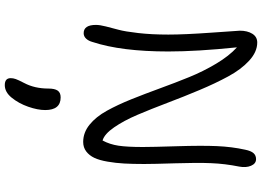

<svg xmlns="http://www.w3.org/2000/svg" viewBox="-165 -552 1084 794"><g transform="rotate(90 377.0 -155.0)"><path d="M117.2 41Q83 41 83 -9.8Q83 -25.9 89.4 -51Q95.7 -76.2 103 -103Q110.4 -129.9 116.7 -185.1Q123 -240.2 123 -309.1Q123 -377 115 -487.8Q106.9 -598.6 106.9 -605Q106.9 -636.2 119.6 -656.5Q132.3 -676.8 155.8 -676.8Q194.3 -676.8 230.7 -643.6Q267.1 -610.4 296.1 -556.6Q325.2 -502.9 352.5 -437.7Q379.9 -372.6 405.3 -305.4Q430.7 -238.3 454.8 -181.6Q479 -125 506.6 -85Q534.2 -44.9 561 -37.1Q577.1 -66.9 582.5 -103Q587.9 -139.2 587.9 -204.1Q587.9 -242.7 584.7 -345Q581.5 -447.3 584.2 -509.5Q586.9 -571.8 599.1 -627Q604 -650.9 613.3 -661.4Q622.6 -671.9 638.2 -671.9Q656.7 -671.9 665.5 -651.1Q674.3 -630.4 668.9 -602.1Q657.2 -543.9 654.8 -486.6Q652.3 -429.2 655.3 -338.1Q658.2 -247.1 658.2 -209Q658.2 -161.1 656.2 -126.2Q654.3 -91.3 648.4 -57.6Q642.6 -23.9 632.8 -3.2Q623 17.6 606.4 30.3Q589.8 43 566.9 43Q528.3 43 495.6 16.6Q462.9 -9.8 438 -54.9Q413.1 -100.1 390.6 -156Q368.2 -211.9 345.2 -274.9Q322.3 -337.9 298.8 -395.5Q275.4 -453.1 243.4 -506.8Q211.4 -560.5 175.8 -592.8Q192.9 -427.2 192.9 -309.1Q192.9 -115.2 153.8 3.9Q149.4 20.5 139.9 30.8Q130.4 41 117.2 41ZM303.2 342.8Q303.2 332.5 306.9 322Q310.5 311.5 323.2 287.1Q346.2 243.7 346.2 187Q346.2 160.6 354.7 148.4Q363.3 136.2 382.8 136.2Q435.1 136.2 435.1 200.2Q435.1 231 421.4 270.3Q407.7 309.6 383.8 338.9Q360.8 367.2 332 367.2Q303.2 367.2 303.2 342.8Z"/></g></svg>

Font: Shantell Sans Bouncy
Style: Regular
Weight: 300
Designer: Stephen Nixon, Anya Danilova, Shantell Martin
Foundry: Arrow Type
Version: Version 1.006;[9816181b4]